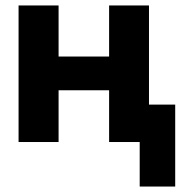

<svg xmlns="http://www.w3.org/2000/svg" viewBox="-20 -520 668 703"><path d="M48 -500H194.5V-313H379.5V-500H525.5V-137H621.5V163H491.5V0H379.5V-189.5H194.5V0H48Z"/></svg>

Font: Overused Grotesk
Style: Bold
Weight: 710
Version: Version 0.004